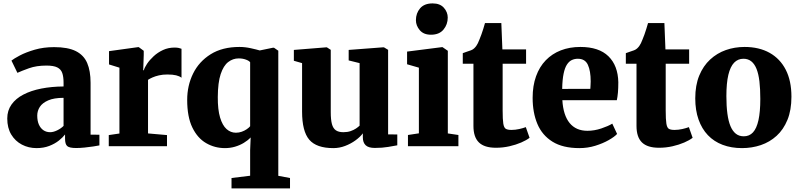

<svg xmlns="http://www.w3.org/2000/svg" viewBox="-20 -836 4572 1098"><path d="M189 11Q143.5 11 105.2 -9Q67 -29 44.2 -66.8Q21.5 -104.5 21.5 -158.5Q21.5 -204 45.8 -238.2Q70 -272.5 113.8 -295.2Q157.5 -318 216.2 -329.5Q275 -341 343.5 -341.5V-363Q343.5 -397 336 -418.5Q328.5 -440 307.5 -450.5Q286.5 -461 245.5 -461Q188.5 -461 146 -445.8Q103.5 -430.5 79.5 -419.5L45.5 -489.5Q59 -500.5 93.5 -518.8Q128 -537 178.5 -551.8Q229 -566.5 289.5 -566.5Q368 -566.5 413.5 -543.8Q459 -521 478.5 -475.8Q498 -430.5 498 -362.5V-66L548.5 -65.5V-4.5Q537 -2 513.8 1.5Q490.5 5 463.8 7.8Q437 10.5 415.5 10.5Q377 10.5 364.5 -0.5Q352 -11.5 352 -43V-67Q339.5 -50.5 316.8 -32.2Q294 -14 261.8 -1.5Q229.5 11 189 11ZM267 -80Q285 -80 306.8 -90.5Q328.5 -101 343.5 -116V-276.5Q289 -276.5 255.8 -262Q222.5 -247.5 207.8 -224.8Q193 -202 193 -175Q193 -145 202.2 -124Q211.5 -103 228 -91.5Q244.5 -80 267 -80Z M602 0V-63.5L663 -72.5V-449L603.5 -467.5V-543.5L770 -566.5H773.5L802 -545.5V-521.5L799 -434H802.5Q806.5 -449.5 821 -471.2Q835.5 -493 858.8 -514.5Q882 -536 912.2 -550Q942.5 -564 978.5 -564Q992 -564 1002.2 -561.8Q1012.5 -559.5 1018 -557V-391.5Q1006.5 -400.5 987.5 -405.2Q968.5 -410 936.5 -410Q910.5 -410 889 -405Q867.5 -400 851.8 -393Q836 -386 826.5 -379.5V-73L935 -63.5V0Z M1304 241.5V182L1410.5 169V23L1413.5 -50Q1397 -32.5 1374 -18.8Q1351 -5 1323.8 3Q1296.5 11 1266.5 11Q1208 11 1158.8 -17.5Q1109.5 -46 1080 -106.8Q1050.5 -167.5 1050.5 -264.5Q1050.5 -346.5 1084.2 -415.2Q1118 -484 1184.8 -525.8Q1251.5 -567.5 1349.5 -567.5Q1381.5 -567.5 1414.2 -560.2Q1447 -553 1465.5 -547.5L1540.5 -563H1547L1571.5 -546V169.5L1638.5 182V241.5ZM1329 -77Q1347 -77 1362.8 -82.8Q1378.5 -88.5 1391 -97Q1403.5 -105.5 1410.5 -114V-480Q1404.5 -488.5 1386 -495.2Q1367.5 -502 1345 -502Q1312 -502 1285 -481.2Q1258 -460.5 1242 -412.2Q1226 -364 1225.5 -281Q1225 -209.5 1238.5 -164.2Q1252 -119 1275.5 -98Q1299 -77 1329 -77Z M2123.5 10Q2087 10 2071 -5.5Q2055 -21 2055 -50.5V-73.5Q2040 -53 2013.2 -33.5Q1986.5 -14 1953.8 -1.5Q1921 11 1886.5 11Q1789.5 11 1748.5 -37.2Q1707.5 -85.5 1707.5 -198V-475L1660.5 -488.5V-550.5L1847.5 -565.5H1849L1871.5 -551V-194.5Q1871.5 -151.5 1878.2 -126.5Q1885 -101.5 1900.8 -90.8Q1916.5 -80 1943.5 -80Q1967 -80 1985 -86.2Q2003 -92.5 2016 -101.2Q2029 -110 2036.5 -117.5V-475L1974 -490.5V-550.5L2171.5 -565.5H2175.5L2199.5 -551V-67.5L2252 -67V-5Q2233.5 -1.5 2199.8 4.2Q2166 10 2123.5 10Z M2313 0V-64L2375.5 -73.5V-449L2308 -468.5V-541L2508 -566.5H2510.5L2541 -545.5V-73L2601.5 -64V0ZM2444 -637.5Q2402.5 -637.5 2380.5 -663.5Q2358.5 -689.5 2358.5 -720.5Q2358.5 -760.5 2382.5 -788.5Q2406.5 -816.5 2453.5 -816.5H2454.5Q2496.5 -816.5 2518.5 -791.5Q2540.5 -766.5 2540.5 -735.5Q2540.5 -696 2516.2 -666.8Q2492 -637.5 2445 -637.5Z M2816 9Q2750 9 2718.8 -21.5Q2687.5 -52 2687.5 -115.5V-471.5H2626.5V-532Q2639 -537 2651.2 -540.8Q2663.5 -544.5 2673.8 -548.5Q2684 -552.5 2691 -559Q2698.5 -566 2703.5 -573Q2708.5 -580 2713 -589.2Q2717.5 -598.5 2722 -610.5Q2727.5 -623.5 2733 -638.8Q2738.5 -654 2743.8 -671Q2749 -688 2753.5 -704H2847L2853 -553.5H2988.5V-471.5H2854.5V-204Q2854.5 -153 2858.2 -129.2Q2862 -105.5 2872.8 -99.2Q2883.5 -93 2904.5 -93Q2926.5 -93 2949 -98Q2971.5 -103 2987 -109L3008.5 -48Q2990.5 -34 2960.5 -21Q2930.5 -8 2893.2 0.5Q2856 9 2816 9Z M3293.5 11Q3198.5 11 3139.5 -25.8Q3080.5 -62.5 3053.2 -127.2Q3026 -192 3026 -276.5Q3026 -345.5 3045.5 -399.8Q3065 -454 3101 -491.2Q3137 -528.5 3187.2 -548Q3237.5 -567.5 3299 -567.5Q3405 -567.5 3459.5 -514.2Q3514 -461 3516 -365.5Q3516 -331.5 3513.8 -306.5Q3511.5 -281.5 3507.5 -263H3196Q3198.5 -220 3209 -187.2Q3219.5 -154.5 3237.5 -132.5Q3255.5 -110.5 3281 -99.2Q3306.5 -88 3339.5 -88Q3379 -88 3419 -101.5Q3459 -115 3481.5 -129L3509 -70Q3494 -53.5 3461 -34.8Q3428 -16 3384.5 -2.5Q3341 11 3293.5 11ZM3195 -327.5 3356 -328Q3356.5 -339 3357.2 -349.5Q3358 -360 3358 -370.5Q3358 -430.5 3342 -465.2Q3326 -500 3284.5 -500Q3265.5 -500 3249.8 -492.5Q3234 -485 3222 -466.5Q3210 -448 3203 -414.2Q3196 -380.5 3195 -327.5Z M3748.5 9Q3682.5 9 3651.2 -21.5Q3620 -52 3620 -115.5V-471.5H3559V-532Q3571.5 -537 3583.8 -540.8Q3596 -544.5 3606.2 -548.5Q3616.5 -552.5 3623.5 -559Q3631 -566 3636 -573Q3641 -580 3645.5 -589.2Q3650 -598.5 3654.5 -610.5Q3660 -623.5 3665.5 -638.8Q3671 -654 3676.2 -671Q3681.5 -688 3686 -704H3779.5L3785.5 -553.5H3921V-471.5H3787V-204Q3787 -153 3790.8 -129.2Q3794.5 -105.5 3805.2 -99.2Q3816 -93 3837 -93Q3859 -93 3881.5 -98Q3904 -103 3919.5 -109L3941 -48Q3923 -34 3893 -21Q3863 -8 3825.8 0.5Q3788.5 9 3748.5 9Z M3956 -273.5Q3956 -348.5 3978.8 -403.8Q4001.5 -459 4041 -495.5Q4080.5 -532 4131 -549.8Q4181.5 -567.5 4238 -567.5Q4321 -567.5 4381 -534Q4441 -500.5 4473.5 -437.2Q4506 -374 4506 -283Q4506 -206 4483.2 -150.5Q4460.5 -95 4421.2 -59.2Q4382 -23.5 4331 -6.2Q4280 11 4223.5 11Q4162 11 4112.5 -7.8Q4063 -26.5 4028.2 -63Q3993.5 -99.5 3974.8 -152.5Q3956 -205.5 3956 -273.5ZM4233.5 -56.5Q4265.5 -56.5 4286.2 -79Q4307 -101.5 4317.5 -149Q4328 -196.5 4328 -270.5Q4328 -327 4323 -370Q4318 -413 4306.5 -441.8Q4295 -470.5 4276.5 -485.2Q4258 -500 4231.5 -500Q4200 -500 4178.2 -477.5Q4156.5 -455 4145.2 -407.8Q4134 -360.5 4134 -286Q4134 -229 4139.8 -186Q4145.5 -143 4157.5 -114.5Q4169.5 -86 4188.2 -71.2Q4207 -56.5 4233.5 -56.5Z"/></svg>

Font: Merriweather 24pt Black
Style: Regular
Weight: 900
Designer: Eben Sorkin
Foundry: Eben Sorkin
Version: Version 2.100